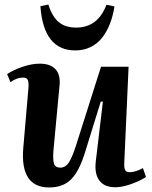

<svg xmlns="http://www.w3.org/2000/svg" viewBox="-20 -807 665 842"><path d="M310.1 -585.9Q170.9 -585.9 157.2 -779.8L191.9 -787.1Q209.5 -732.9 238.3 -709.5Q267.1 -686 314 -686Q409.2 -686 446.8 -786.1L481.9 -778.8Q475.6 -737.8 462.6 -704.1Q449.7 -670.4 429.2 -643.3Q408.7 -616.2 378.2 -601.1Q347.7 -585.9 310.1 -585.9ZM25.9 -446.8 11.2 -481.9Q37.6 -500 78.6 -513.9Q119.6 -527.8 153.8 -527.8Q200.7 -527.8 223.1 -503.7Q245.6 -479.5 241.2 -433.1L214.8 -151.9Q210.9 -106.9 216.8 -89.4Q222.7 -71.8 244.1 -71.8Q266.1 -71.8 281 -93Q295.9 -114.3 314 -170.9L422.9 -514.2H543.9L524.9 -90.8Q523.9 -69.8 529.1 -60.8Q534.2 -51.8 548.8 -51.8Q573.2 -51.8 606.9 -69.8L620.1 -30.8Q595.2 -14.2 555.7 0Q516.1 14.2 485.8 14.2Q438 14.2 416 -14.9Q394 -43.9 399.9 -98.1L431.2 -360.8L421.9 -361.8L353 -139.2Q328.1 -57.6 292.5 -21.2Q256.8 15.1 195.8 15.1Q67.9 15.1 82 -157.2L105 -424.8Q106.4 -448.2 101.3 -457.5Q96.2 -466.8 81.1 -466.8Q53.7 -466.8 25.9 -446.8Z"/></svg>

Font: Literata SemiBold
Style: Italic
Weight: 650
Italic angle: -2.39999°
Designer: Latin by Veronika Burian and Jose Scaglione. Greek by Irene Vlachou. Cyrillic by Vera Evstafieva
Foundry: TypeTogether
Version: Version 3.021